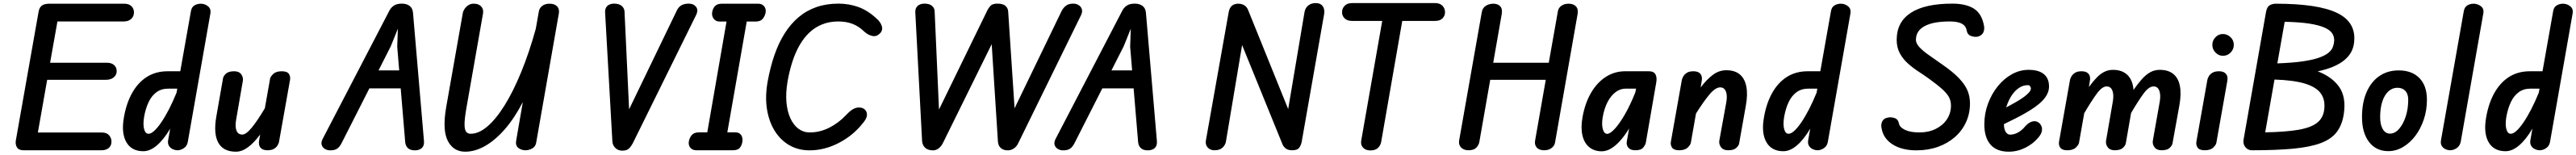

<svg xmlns="http://www.w3.org/2000/svg" viewBox="-20 -952 16325 982"><path d="M128.5 0Q99.5 0 87.8 -18.2Q76 -36.5 80.5 -63L224.5 -877.5Q229.5 -905 245.5 -916.8Q261.5 -928.5 292.5 -928.5H767.5Q797 -928.5 813 -912.8Q829 -897 829 -873.5Q829 -848.5 811.5 -832.2Q794 -816 764 -816H344L297.5 -554.5H657.5Q686.5 -554.5 703 -540Q719.5 -525.5 719.5 -501Q719.5 -478 701.2 -462.2Q683 -446.5 652 -446.5H279L220 -112.5H625.5Q656.5 -112.5 671.5 -94.8Q686.5 -77 686.5 -54.5Q686.5 -29.5 669.5 -14.8Q652.5 0 623.5 0Z M888 6Q813.5 6 780.5 -51.8Q747.5 -109.5 765.5 -209.5Q781 -298.5 817.8 -363.8Q854.5 -429 910.8 -464.8Q967 -500.5 1042.5 -500.5H1122.5L1190 -881Q1194.5 -907.5 1212.8 -918Q1231 -928.5 1252 -928.5Q1278.5 -928.5 1298.8 -911.8Q1319 -895 1313 -864.5L1170.5 -55Q1166.5 -28 1146.2 -14Q1126 0 1105 0Q1090.5 0 1075.2 -6.8Q1060 -13.5 1051 -27.8Q1042 -42 1045.5 -63.5L1058.5 -137Q1017.5 -67.5 974.2 -30.8Q931 6 888 6ZM921.5 -104.5Q937 -104.5 957.2 -122.8Q977.5 -141 1001.2 -175.5Q1025 -210 1050 -258Q1075 -306 1099 -365L1103.5 -390.5H1046.5Q1003 -390.5 972 -368Q941 -345.5 921.8 -305Q902.5 -264.5 893 -210Q885.5 -162.5 893.5 -133.5Q901.5 -104.5 921.5 -104.5Z M1475 9Q1395 9 1363.5 -48Q1332 -105 1351 -214L1393.5 -456Q1396 -470.5 1412.2 -485.5Q1428.5 -500.5 1464 -500.5Q1495.5 -500.5 1509.2 -480.8Q1523 -461 1519 -439L1477 -196.5Q1468.5 -151 1478.5 -125.2Q1488.5 -99.5 1515.5 -99.5Q1539 -99.5 1574.5 -142Q1610 -184.5 1658.5 -266L1691.5 -452.5Q1694 -466.5 1711.8 -483.5Q1729.5 -500.5 1766 -500.5Q1799.5 -500.5 1810.8 -484Q1822 -467.5 1818 -445L1748.5 -54.5Q1747.5 -46 1740.2 -32.8Q1733 -19.5 1717.5 -9.8Q1702 0 1675 0Q1645 0 1631.2 -16Q1617.5 -32 1622 -61L1629 -100Q1588.5 -46 1550.8 -18.5Q1513 9 1475 9Z M2072.5 0.5Q2053.5 0.5 2038.2 -9Q2023 -18.5 2018.5 -35.2Q2014 -52 2026.5 -75L2447.5 -884Q2457.5 -904 2476.2 -916.5Q2495 -929 2527 -929Q2557 -929 2576 -914.5Q2595 -900 2597.5 -871L2667 -58.5Q2669.5 -28.5 2653.2 -14Q2637 0.5 2610 0.5Q2579.5 0.5 2564.8 -14Q2550 -28.5 2548 -52L2519.5 -392H2321L2144 -43.5Q2130.5 -18.5 2115 -9Q2099.5 0.5 2072.5 0.5ZM2379 -506H2510L2497.5 -656L2501.5 -770L2456.5 -658.5Z M2928.5 9Q2853.5 9 2818 -59.5Q2782.5 -128 2808 -274.5L2913.5 -871.5Q2916 -883.5 2925.2 -897Q2934.5 -910.5 2949.8 -920Q2965 -929.5 2985 -928.5Q3013.5 -928.5 3029.8 -910.8Q3046 -893 3041 -865.5L2935 -262.5Q2929.5 -230 2926.2 -201.2Q2923 -172.5 2924.5 -150.8Q2926 -129 2935 -116.8Q2944 -104.5 2963 -104.5Q3014.5 -104.5 3069.2 -151.2Q3124 -198 3178.5 -285.5Q3233 -373 3283.2 -495.5Q3333.5 -618 3375.5 -769L3395 -879.5Q3399 -901.5 3416.8 -915Q3434.5 -928.5 3462.5 -928.5Q3495 -928.5 3510.8 -911.5Q3526.5 -894.5 3522 -868L3378 -47.5Q3373.5 -23 3353 -11.5Q3332.5 0 3310.5 0Q3284 0 3264.8 -15.2Q3245.5 -30.5 3251.5 -62.5L3293.5 -305.5Q3241 -204 3180 -134Q3119 -64 3055 -27.5Q2991 9 2928.5 9Z M3924 2.5Q3896.5 2.5 3879.2 -15.2Q3862 -33 3861 -56.5L3815 -871Q3813 -899.5 3828.8 -914.2Q3844.5 -929 3872 -929Q3903.5 -929 3920.2 -914.5Q3937 -900 3938 -878.5L3967 -259.5L4270 -886.5Q4280 -907.5 4298.2 -918.2Q4316.5 -929 4345 -929Q4375.5 -929 4391.5 -908.5Q4407.5 -888 4390.5 -854.5L3990.5 -44.5Q3980.5 -25.5 3966.5 -11.5Q3952.5 2.5 3924 2.5Z M4393.5 0Q4368.5 0 4355.2 -16.2Q4342 -32.5 4345.5 -55Q4349.5 -79 4364.2 -96.2Q4379 -113.5 4410 -113.5H4462.5L4584.5 -815.5H4540Q4516 -815.5 4502.8 -833.8Q4489.5 -852 4493.5 -874.5Q4497 -898 4511.2 -913.2Q4525.5 -928.5 4555 -928.5H4785Q4808.5 -928.5 4822 -913.2Q4835.5 -898 4832.5 -874.5Q4829 -852 4814.5 -833.8Q4800 -815.5 4769 -815.5H4712.5L4589.5 -113.5H4640.5Q4666 -113.5 4677.2 -96.2Q4688.5 -79 4685 -55Q4682 -32.5 4669.2 -16.2Q4656.5 0 4624 0Z M5110.5 0.5Q5040 0.5 4984 -31.2Q4928 -63 4891 -121.2Q4854 -179.5 4841 -259.2Q4828 -339 4845 -435Q4861.5 -526 4888 -602.8Q4914.5 -679.5 4952.5 -739.8Q4990.5 -800 5040.5 -842.5Q5090.5 -885 5153.8 -907Q5217 -929 5294 -929Q5361 -929 5421 -907.2Q5481 -885.5 5537.5 -832.5Q5561 -811.5 5568.8 -785.8Q5576.5 -760 5556 -739.5Q5535.5 -719 5509.5 -724Q5483.5 -729 5459.5 -750Q5422.5 -786 5382.5 -801Q5342.5 -816 5293 -816Q5237.5 -816 5192.2 -798.2Q5147 -780.5 5111.2 -747.2Q5075.5 -714 5048.2 -667Q5021 -620 5002 -561.5Q4983 -503 4971 -434.5Q4959 -363 4964.2 -304.2Q4969.5 -245.5 4989.2 -202.5Q5009 -159.5 5040.5 -136.2Q5072 -113 5112 -113Q5176 -113 5236 -143.2Q5296 -173.5 5343.5 -224.5Q5368.5 -251 5387.2 -261Q5406 -271 5422.5 -271Q5447.5 -271 5460.8 -258.2Q5474 -245.5 5474.5 -227.5Q5474.5 -210.5 5464.5 -193.8Q5454.5 -177 5428 -147.5Q5366 -79.5 5282 -39.5Q5198 0.5 5110.5 0.5Z M5893 0.5Q5862 0.5 5844.5 -14.8Q5827 -30 5824 -56.5L5781 -871Q5779 -899.5 5795.2 -914.2Q5811.5 -929 5839 -929Q5871 -929 5887.2 -914.5Q5903.5 -900 5903.5 -878.5L5931 -258L6238 -887.5Q6244 -900 6256.8 -914.5Q6269.5 -929 6301 -929Q6335.5 -929 6351.8 -915.2Q6368 -901.5 6369.5 -878.5L6410 -266L6708.5 -883Q6718 -901.5 6735 -915.2Q6752 -929 6781.5 -929Q6801 -929 6816.2 -919.5Q6831.5 -910 6836.5 -893.5Q6841.5 -877 6830.5 -854.5L6434 -46.5Q6423.5 -23.5 6405.5 -11.5Q6387.5 0.5 6366.5 0.5Q6339.5 0.5 6323 -14Q6306.5 -28.5 6304.5 -55L6265 -672L5955.5 -45Q5945 -24.5 5928.8 -12Q5912.5 0.5 5893 0.5Z M6717.5 0.5Q6698.5 0.5 6683.2 -9Q6668 -18.5 6663.5 -35.2Q6659 -52 6671.5 -75L7092.5 -884Q7102.5 -904 7121.2 -916.5Q7140 -929 7172 -929Q7202 -929 7221 -914.5Q7240 -900 7242.5 -871L7312 -58.5Q7314.5 -28.5 7298.2 -14Q7282 0.5 7255 0.5Q7224.5 0.5 7209.8 -14Q7195 -28.5 7193 -52L7164.5 -392H6966L6789 -43.5Q6775.5 -18.5 6760 -9Q6744.5 0.5 6717.5 0.5ZM7024 -506H7155L7142.5 -656L7146.5 -770L7101.5 -658.5Z M7677 0Q7649.5 0 7633.8 -17.8Q7618 -35.5 7622.5 -62L7767 -875Q7772 -902 7787 -915.2Q7802 -928.5 7827.5 -928.5Q7848.5 -928.5 7864.8 -919.2Q7881 -910 7889.5 -890L8144 -261L8247.5 -875Q8252.5 -902.5 8271.5 -917.5Q8290.5 -932.5 8318 -932.5Q8349.5 -932.5 8363.5 -912Q8377.5 -891.5 8371.5 -860.5L8229.5 -52.5Q8225.5 -32.5 8214 -16.2Q8202.5 0 8170 0Q8145 0 8130.8 -9.8Q8116.5 -19.5 8108.5 -36.5L7852 -666.5L7749.5 -55Q7745.5 -33 7727.8 -16.5Q7710 0 7677 0Z M8665 1Q8634.5 1 8618.2 -17Q8602 -35 8607 -62L8740 -819.5H8549Q8517.5 -819.5 8501.5 -835.8Q8485.5 -852 8485.5 -874Q8485.5 -899 8502.2 -915.8Q8519 -932.5 8549 -932.5H9075.5Q9105 -932.5 9121.5 -915.8Q9138 -899 9138 -874Q9138 -852 9122.2 -835.8Q9106.5 -819.5 9075.5 -819.5H8867L8733 -50.5Q8729 -30.5 8713 -14.8Q8697 1 8665 1Z M9287 0Q9257 0 9240 -17.5Q9223 -35 9227.5 -62L9371 -875Q9376 -902.5 9397 -915.5Q9418 -928.5 9445 -928.5Q9472.5 -928.5 9488 -911.8Q9503.5 -895 9497 -860.5L9443.5 -554.5H9795.5L9853.5 -881.5Q9857 -902 9875.2 -915.2Q9893.5 -928.5 9921 -928.5Q9951.5 -928.5 9967.5 -911.8Q9983.5 -895 9978.5 -864.5L9835 -47.5Q9831.5 -28 9813 -14Q9794.5 0 9766.5 0Q9734.5 0 9719.2 -17.5Q9704 -35 9709 -62L9776.5 -446.5H9424.5L9355.5 -52.5Q9352 -33 9336.2 -16.5Q9320.5 0 9287 0Z M10131.5 6.5Q10083.5 6.5 10051.8 -19.8Q10020 -46 10008.8 -94.8Q9997.5 -143.5 10009.5 -210Q10025.5 -299.5 10063.8 -364.5Q10102 -429.5 10157.2 -465Q10212.5 -500.5 10279 -500.5H10430.5Q10461 -500.5 10471.8 -480.8Q10482.5 -461 10476.5 -428.5L10410.5 -47.5Q10408 -34 10394 -17Q10380 0 10344 0Q10313 0 10299.5 -17Q10286 -34 10290 -55L10304.5 -138Q10277.5 -93 10248.2 -60.5Q10219 -28 10189.8 -10.8Q10160.5 6.5 10131.5 6.5ZM10165.5 -104Q10184 -104 10213.2 -135.2Q10242.5 -166.5 10276.8 -225.2Q10311 -284 10344 -366.5L10349 -390.5H10283Q10248 -390.5 10218.5 -368Q10189 -345.5 10168 -305.2Q10147 -265 10137.5 -210.5Q10129.5 -163 10138.2 -133.5Q10147 -104 10165.5 -104Z M10621.5 0Q10589 0 10577.2 -16.5Q10565.5 -33 10569.5 -55L10639 -446Q10641 -455 10648 -467.8Q10655 -480.5 10670.2 -490.5Q10685.5 -500.5 10712.5 -500.5Q10743 -500.5 10756.5 -484.2Q10770 -468 10765 -439.5L10758 -398Q10796.5 -448.5 10835.5 -477.8Q10874.5 -507 10921 -507Q10974.5 -507 11006 -480.8Q11037.5 -454.5 11047.5 -404.5Q11057.5 -354.5 11044.5 -282.5L11002 -43.5Q11000 -30 10984 -15Q10968 0 10932.5 0Q10901 0 10886.8 -19.8Q10872.5 -39.5 10876.5 -61.5L10920 -300.5Q10925.5 -330 10923 -351.8Q10920.5 -373.5 10910.2 -386Q10900 -398.5 10882 -398.5Q10852 -398.5 10814.2 -353.8Q10776.5 -309 10728.5 -232.5L10696 -47.5Q10693.5 -34 10675.8 -17Q10658 0 10621.5 0Z M11282 6Q11207.5 6 11174.5 -51.8Q11141.5 -109.5 11159.5 -209.5Q11175 -298.5 11211.8 -363.8Q11248.5 -429 11304.8 -464.8Q11361 -500.5 11436.5 -500.5H11516.5L11584 -881Q11588.5 -907.5 11606.8 -918Q11625 -928.5 11646 -928.5Q11672.5 -928.5 11692.8 -911.8Q11713 -895 11707 -864.5L11564.5 -55Q11560.5 -28 11540.2 -14Q11520 0 11499 0Q11484.5 0 11469.2 -6.8Q11454 -13.5 11445 -27.8Q11436 -42 11439.5 -63.5L11452.5 -137Q11411.5 -67.5 11368.2 -30.8Q11325 6 11282 6ZM11315.5 -104.5Q11331 -104.5 11351.2 -122.8Q11371.5 -141 11395.2 -175.5Q11419 -210 11444 -258Q11469 -306 11493 -365L11497.5 -390.5H11440.5Q11397 -390.5 11366 -368Q11335 -345.5 11315.8 -305Q11296.5 -264.5 11287 -210Q11279.5 -162.5 11287.5 -133.5Q11295.5 -104.5 11315.5 -104.5Z M12125.5 0.5Q12034 0.5 11974.8 -37Q11915.5 -74.5 11904.5 -140.5Q11899.5 -163.5 11909 -183Q11918.5 -202.5 11944 -207Q11964 -211.5 11986.8 -204.2Q12009.5 -197 12015 -169Q12020.5 -144.5 12054.2 -128.8Q12088 -113 12144.5 -113Q12202.5 -113 12247.8 -135.2Q12293 -157.5 12318.8 -196Q12344.5 -234.5 12344.5 -283.5Q12344.5 -312.5 12331.8 -336.5Q12319 -360.5 12288 -388.2Q12257 -416 12203 -455Q12172 -477 12136.8 -500Q12101.5 -523 12070.5 -551Q12039.5 -579 12020 -615.2Q12000.5 -651.5 12000.5 -699.5Q12000.5 -812.5 12090 -870.8Q12179.5 -929 12353 -929Q12440 -929 12490.2 -897Q12540.5 -865 12554 -788Q12558 -766 12549.8 -747.2Q12541.5 -728.5 12517.5 -720.5Q12497 -715.5 12472.8 -723.5Q12448.5 -731.5 12444 -759.5Q12440.5 -778.5 12428.5 -790.8Q12416.5 -803 12394 -809.5Q12371.5 -816 12335.5 -816Q12231.5 -816 12177 -786.2Q12122.5 -756.5 12122.5 -700Q12122.5 -675.5 12147.5 -650Q12172.5 -624.5 12210.8 -598.5Q12249 -572.5 12288.5 -544Q12358 -496 12396.2 -455.5Q12434.5 -415 12449.8 -377.2Q12465 -339.5 12465 -297.5Q12465 -232.5 12440 -178Q12415 -123.5 12369.2 -83.5Q12323.5 -43.5 12261.5 -21.5Q12199.5 0.5 12125.5 0.5Z M12710.5 9Q12634.5 9 12595.2 -35.8Q12556 -80.5 12556 -164Q12556 -232.5 12579 -294.8Q12602 -357 12641.2 -405.5Q12680.5 -454 12730.8 -481.8Q12781 -509.5 12836 -509.5Q12900.5 -509.5 12933.2 -482.5Q12966 -455.5 12966 -404Q12966 -380 12955.2 -357.5Q12944.5 -335 12924.2 -314Q12904 -293 12876 -273.2Q12848 -253.5 12813.5 -234Q12789.5 -220 12753.5 -201.8Q12717.5 -183.5 12680 -165.5Q12680 -157 12681 -149.8Q12682 -142.5 12683.5 -136Q12687 -120.5 12696.5 -109.8Q12706 -99 12719.5 -99Q12744 -99 12768.8 -112.2Q12793.5 -125.5 12813 -149.5Q12835 -175 12858.8 -182Q12882.5 -189 12901.5 -174.5Q12911 -167.5 12917.2 -154.2Q12923.5 -141 12920.8 -122.8Q12918 -104.5 12900 -82.5Q12865.5 -40.5 12815.2 -15.8Q12765 9 12710.5 9ZM12694.5 -271.5Q12710 -279.5 12726 -288.5Q12742 -297.5 12757.5 -306Q12787 -323 12807.5 -338.2Q12828 -353.5 12839.5 -366.8Q12851 -380 12851 -391Q12851 -399 12846 -405.8Q12841 -412.5 12831.5 -412.5Q12801 -412.5 12774.2 -394.2Q12747.5 -376 12727.2 -344.2Q12707 -312.5 12694.5 -271.5Z M13081.5 0Q13049 0 13037.2 -16.5Q13025.5 -33 13029.5 -55L13099 -446Q13100.5 -455 13107.8 -467.8Q13115 -480.5 13130.2 -490.5Q13145.5 -500.5 13172.5 -500.5Q13203 -500.5 13216.5 -484.2Q13230 -468 13225 -439.5L13218.5 -400.5Q13243.5 -434.5 13266.8 -459Q13290 -483.5 13315.5 -496.5Q13341 -509.5 13371.5 -509.5Q13411.5 -509.5 13439.2 -494.5Q13467 -479.5 13482.8 -451Q13498.5 -422.5 13501.5 -382.5Q13529 -422 13554.5 -450.5Q13580 -479 13607.2 -494.2Q13634.5 -509.5 13667.5 -509.5Q13721.5 -509.5 13753.5 -483.5Q13785.5 -457.5 13795.2 -408Q13805 -358.5 13792.5 -286.5L13748.5 -43.5Q13746 -30 13730.5 -15Q13715 0 13679 0Q13648 0 13634 -19.8Q13620 -39.5 13624 -61.5L13667 -304Q13672.5 -333.5 13669.8 -356.2Q13667 -379 13657 -391.8Q13647 -404.5 13628.5 -404.5Q13598.5 -404.5 13565.2 -359.2Q13532 -314 13486 -236L13452.5 -43.5Q13450 -30 13434 -15Q13418 0 13382.5 0Q13351.5 0 13337.5 -19.8Q13323.5 -39.5 13327.5 -61.5L13369.5 -304Q13375 -333.5 13372.5 -356.2Q13370 -379 13359.8 -391.8Q13349.5 -404.5 13331 -404.5Q13302.5 -404.5 13268.8 -358.8Q13235 -313 13189 -234.5L13156 -47.5Q13153.5 -34 13135.8 -17Q13118 0 13081.5 0Z M13952.5 0Q13919.5 0 13908 -16.5Q13896.5 -33 13900 -55L13969.5 -446Q13971 -455 13978.2 -468Q13985.5 -481 14001 -490.8Q14016.5 -500.5 14043.5 -500.5Q14073.5 -500.5 14087.2 -484.2Q14101 -468 14096 -439.5L14026.5 -47.5Q14024.5 -34 14006.8 -17Q13989 0 13952.5 0ZM14068 -598.5Q14041 -598.5 14021 -619Q14001 -639.5 14001 -668Q14001 -695.5 14020.8 -716Q14040.5 -736.5 14068 -736.5Q14094.5 -736.5 14115.8 -717Q14137 -697.5 14137 -668Q14137 -639.5 14116.8 -619Q14096.5 -598.5 14068 -598.5Z M14251 0Q14227 0 14210.5 -19.5Q14194 -39 14199 -68L14341 -875Q14347 -908 14364 -918.2Q14381 -928.5 14404 -928.5Q14671 -928.5 14792.2 -869.8Q14913.5 -811 14899.5 -684.5Q14896.5 -652.5 14882 -624.5Q14867.5 -596.5 14840 -573Q14812.5 -549.5 14770.2 -531Q14728 -512.5 14669 -500Q14760.5 -465 14805 -401Q14849.5 -337 14834.5 -232.5Q14824.5 -162 14790.2 -116.5Q14756 -71 14689 -45.8Q14622 -20.5 14514.8 -10.2Q14407.5 0 14251 0ZM14336 -113.5Q14464 -116 14543.5 -129.2Q14623 -142.5 14662.5 -172.2Q14702 -202 14709.5 -253.5Q14718.5 -315.5 14690.5 -357.2Q14662.5 -399 14590.8 -421.5Q14519 -444 14395 -448ZM14413 -550.5Q14512 -554 14577 -563.8Q14642 -573.5 14681 -588Q14720 -602.5 14739.2 -619.5Q14758.5 -636.5 14765 -654.8Q14771.5 -673 14773 -691Q14775 -718 14761.2 -739.8Q14747.5 -761.5 14712 -777.2Q14676.5 -793 14615 -802.5Q14553.5 -812 14459.5 -814Z M15116.5 5.5Q15038.5 5.5 14994 -52.8Q14949.5 -111 14949.5 -210.5Q14949.5 -301 14978.2 -367.5Q15007 -434 15059.2 -470Q15111.5 -506 15182 -506Q15266 -506 15313.5 -457.2Q15361 -408.5 15361 -319.5Q15361 -254 15341.2 -195.2Q15321.5 -136.5 15287.5 -91.5Q15253.5 -46.5 15209.2 -20.5Q15165 5.5 15116.5 5.5ZM15126.5 -105.5Q15158 -105.5 15184.2 -135.2Q15210.5 -165 15226.5 -213.8Q15242.5 -262.5 15242.5 -320Q15242.5 -357 15224 -376.5Q15205.5 -396 15174 -396Q15141.5 -396 15116.8 -373.2Q15092 -350.5 15078.2 -308.8Q15064.5 -267 15064.5 -210Q15064.5 -162 15081.2 -133.8Q15098 -105.5 15126.5 -105.5Z M15508.5 0Q15494 0 15479 -6.8Q15464 -13.5 15455.2 -27.2Q15446.5 -41 15450 -63L15594.5 -880.5Q15599 -907 15617 -917.8Q15635 -928.5 15656 -928.5Q15683 -928.5 15703.8 -912Q15724.5 -895.5 15718 -865L15575.5 -55.5Q15570.5 -28 15550 -14Q15529.5 0 15508.5 0Z M15859 6Q15784.5 6 15751.5 -51.8Q15718.5 -109.5 15736.5 -209.5Q15752 -298.5 15788.8 -363.8Q15825.5 -429 15881.8 -464.8Q15938 -500.5 16013.5 -500.5H16093.5L16161 -881Q16165.5 -907.5 16183.8 -918Q16202 -928.5 16223 -928.5Q16249.5 -928.5 16269.8 -911.8Q16290 -895 16284 -864.5L16141.5 -55Q16137.5 -28 16117.2 -14Q16097 0 16076 0Q16061.5 0 16046.2 -6.8Q16031 -13.5 16022 -27.8Q16013 -42 16016.5 -63.5L16029.5 -137Q15988.5 -67.5 15945.2 -30.8Q15902 6 15859 6ZM15892.5 -104.5Q15908 -104.5 15928.2 -122.8Q15948.5 -141 15972.2 -175.5Q15996 -210 16021 -258Q16046 -306 16070 -365L16074.5 -390.5H16017.5Q15974 -390.5 15943 -368Q15912 -345.5 15892.8 -305Q15873.5 -264.5 15864 -210Q15856.5 -162.5 15864.5 -133.5Q15872.5 -104.5 15892.5 -104.5Z"/></svg>

Font: Edu AU VIC WA NT Hand SemiBold
Style: Regular
Weight: 600
Version: Version 1.001